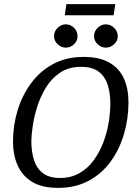

<svg xmlns="http://www.w3.org/2000/svg" viewBox="-20 -902 662 931"><path d="M262 9Q184 9 136 -20Q88 -49 65.5 -100Q43 -151 43 -215Q43 -294 65.5 -367.5Q88 -441 131.5 -499.5Q175 -558 238.5 -592Q302 -626 385 -626Q464 -626 512 -597.5Q560 -569 581.5 -519.5Q603 -470 603 -406Q603 -326 581 -251.5Q559 -177 516.5 -118.5Q474 -60 410 -25.5Q346 9 262 9ZM271 -39Q325 -39 365.5 -62.5Q406 -86 434.5 -125Q463 -164 481 -211.5Q499 -259 507 -308.5Q515 -358 515 -401Q515 -450 502.5 -490Q490 -530 459 -554Q428 -578 373 -578Q314 -578 272 -550Q230 -522 203 -478Q176 -434 160.5 -384.5Q145 -335 138.5 -290Q132 -245 132 -217Q132 -166 145 -125.5Q158 -85 188.5 -62Q219 -39 271 -39ZM493 -671Q471 -671 453.5 -687.5Q436 -704 436 -726Q436 -750 453.5 -767Q471 -784 493 -784Q516 -784 533.5 -767Q551 -750 551 -726Q551 -704 533.5 -687.5Q516 -671 493 -671ZM299 -671Q277 -671 259.5 -687.5Q242 -704 242 -726Q242 -750 259.5 -767Q277 -784 299 -784Q322 -784 339 -767Q356 -750 356 -726Q356 -704 339 -687.5Q322 -671 299 -671ZM294 -828 302 -882H539L531 -828Z"/></svg>

Font: Manuale
Style: Italic
Weight: 400
Italic angle: -11°
Designer: Eduardo Tunni / Pablo Cosgaya
Foundry: Eduardo Tunni / Pablo Cosgaya
Version: Version 1.002